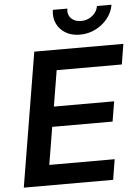

<svg xmlns="http://www.w3.org/2000/svg" viewBox="-62 -991 751 1038"><g transform="rotate(-5 314.0 -472.0)"><path d="M24.4 0 145 -727.5H628.4L610.4 -617.2H256.8L224.6 -422.4H551.8L533.7 -314H206.1L172.4 -110.4H527.3L509.3 0ZM398.9 -797.4Q354.5 -797.4 321.8 -816.9Q289.1 -836.4 273.7 -869.6Q258.3 -902.8 264.6 -943.8H343.3Q337.9 -912.1 357.4 -891.4Q377 -870.6 411.6 -870.6Q434.6 -870.6 454.3 -880.1Q474.1 -889.6 487.3 -906Q500.5 -922.4 503.9 -943.8H583Q576.2 -902.8 549.6 -869.6Q522.9 -836.4 483.6 -816.9Q444.3 -797.4 398.9 -797.4Z"/></g></svg>

Font: Inter 20pt SemiBold
Style: Italic
Weight: 600
Italic angle: -9.3988°
Version: Version 4.001;git-66647c0bb